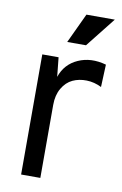

<svg xmlns="http://www.w3.org/2000/svg" viewBox="-81 -739 501 787"><g transform="rotate(10 170.0 -346.0)"><path d="M64 0V-500H131.8L140.1 -419.9Q158.7 -475.1 211.2 -498.5Q263.7 -522 328.1 -503.9L324.2 -410.2Q293.9 -425.3 262.2 -426Q230.5 -426.8 204.1 -414.6Q177.7 -402.3 160.9 -373.5Q144 -344.7 144 -304.2V0ZM155.8 -567.9 213.9 -691.9H332L233.9 -567.9Z"/></g></svg>

Font: Apfel Grotezk
Style: Regular
Weight: 400
Designer: Luigi Gorlero
Foundry: © 2023, Luigi Gorlero & Collletttivo
Version: Version 2.000;Glyphs 3.2 (3217)